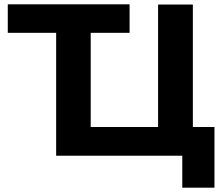

<svg xmlns="http://www.w3.org/2000/svg" viewBox="-20 -720 1033 889"><path d="M973 -132V149H824V1H240V-568H16V-700H580V-568H400V-132H712V-699H873V-132Z"/></svg>

Font: mBank
Style: Bold
Weight: 700
Designer: Julieta Ulanovsky
Foundry: Julieta Ulanovsky
Version: Version 7.200